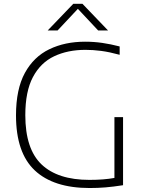

<svg xmlns="http://www.w3.org/2000/svg" viewBox="-20 -964 744 990"><path d="M442 5.5Q256 5.5 159.2 -85.5Q62.5 -176.5 62.5 -369Q62.5 -504 108.2 -587.8Q154 -671.5 234.5 -710.2Q315 -749 418.5 -749Q464 -749 507.2 -742.8Q550.5 -736.5 597 -724.5V-681.5Q544 -696 501.8 -701.5Q459.5 -707 420.5 -707Q329.5 -707 259.5 -674Q189.5 -641 150 -567Q110.5 -493 110.5 -370Q110.5 -196 194.2 -116.2Q278 -36.5 441 -36.5Q479 -36.5 510.5 -39Q542 -41.5 570 -46.5V-360H614.5V-9Q563.5 -1 524.2 2.2Q485 5.5 442 5.5ZM226 -807 358 -944.5H405L537 -807H486L381.5 -918.5L277 -807Z"/></svg>

Font: Encode Sans SmExp XLt
Style: Regular
Weight: 200
Width: 6
Designer: Multiple Designers
Foundry: Impallari Type
Version: Version 3.002; ttfautohint (v1.8.3) -l 8 -r 50 -G 200 -x 14 